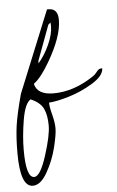

<svg xmlns="http://www.w3.org/2000/svg" viewBox="-84 -392 490 804"><g transform="rotate(-5 161.5 10.0)"><path d="M-31.2 233.4Q-31.2 167 -24.4 118.7Q-17.6 70.3 4.9 -12.7L144.5 -355.5Q148.4 -355.5 151.4 -355.5Q190.4 -355.5 190.4 -307.6Q190.4 -238.3 129.9 -134.8Q92.8 -71.3 62.5 -49.8Q73.2 -2.9 141.6 -2.9Q227.5 -2.9 311.5 -59.6Q320.3 -65.4 326.7 -73.7Q333 -82 337.9 -85.9Q342.8 -89.8 353.5 -89.8Q353.5 -58.6 304.7 -28.8Q255.9 1 203.6 16.6Q151.4 32.2 119.1 34.2Q119.1 51.8 127.9 85.4Q136.7 119.1 136.7 144Q136.7 168.9 123.5 222.7Q110.4 276.4 82.5 325.7Q54.7 375 21.5 375Q-31.2 375 -31.2 233.4ZM-3.9 222.7Q-3.9 338.9 30.3 338.9Q55.7 338.9 82.5 255.4Q109.4 171.9 109.4 129.4Q109.4 86.9 96.7 59.1Q84 31.2 43 13.7Q18.6 29.3 7.3 97.7Q-3.9 166 -3.9 222.7ZM89.8 -143.6V-133.8Q116.2 -164.1 135.7 -207Q155.3 -250 155.3 -285.2Q155.3 -287.1 154.8 -293Q154.3 -298.8 154.3 -299.8L144.5 -291Z"/></g></svg>

Font: Dawning of a New Day
Style: Regular
Weight: 400
Designer: Kimberly Geswein
Foundry: Kimberly Geswein
Version: Version 1.002 2010